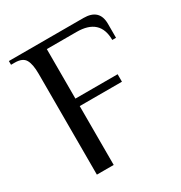

<svg xmlns="http://www.w3.org/2000/svg" viewBox="-157 -775 841 890"><g transform="rotate(-30 263.5 -330.0)"><path d="M106 -540Q106 -591 92 -615.5Q78 -640 36 -640H16V-660H415Q500 -660 500 -580V-505H480Q480 -620 355 -620H196V-355H422V-315H196V0H106Z"/></g></svg>

Font: Philosopher
Style: Regular
Weight: 400
Designer: Jovanny Lemonad
Foundry: Jovanny Lemonad
Version: Version 2.000